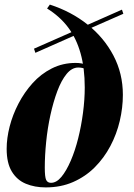

<svg xmlns="http://www.w3.org/2000/svg" viewBox="-20 -802 582 836"><path d="M339 -684 511 -760 517 -742 353 -670ZM353 -669 134 -572 128 -590 339 -683ZM349 -421Q349 -506 330.5 -571Q312 -636 276 -683.5Q240 -731 185 -765L197 -782Q290 -752 361.5 -695Q433 -638 474 -560Q515 -482 515 -389Q515 -333 501.5 -275.5Q488 -218 460.5 -166Q433 -114 392.5 -73.5Q352 -33 298.5 -9.5Q245 14 179 14Q131 14 92.5 -2Q54 -18 31.5 -55Q9 -92 9 -154Q9 -200 22 -251Q35 -302 60.5 -351Q86 -400 122 -440Q158 -480 205.5 -504Q253 -528 309 -528Q337 -528 353.5 -520Q370 -512 387 -494L380 -482Q371 -495 354 -501.5Q337 -508 321 -508Q293 -508 270 -480Q247 -452 229.5 -405Q212 -358 199.5 -301Q187 -244 181 -184Q175 -124 175 -72Q175 -31 181 -18.5Q187 -6 202 -6Q226 -6 247.5 -32Q269 -58 288 -102Q307 -146 320.5 -200Q334 -254 341.5 -311.5Q349 -369 349 -421Z"/></svg>

Font: Playfair Display ExtraBold
Style: Italic
Weight: 800
Italic angle: -14°
Designer: Claus Eggers Sørensen
Foundry: Claus Eggers Sørensen
Version: Version 1.203